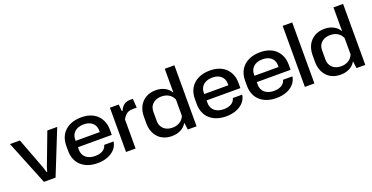

<svg xmlns="http://www.w3.org/2000/svg" viewBox="-27 -1438 4181 2156"><g transform="rotate(-20 2063.0 -360.0)"><path d="M233 0 20 -529H138L281 -151L299 -92H305L323 -151L466 -529H584L372 0Z M873 9Q812 9 763 -8Q714 -25 679 -56.5Q644 -88 625.5 -133.5Q607 -179 607 -235V-295Q607 -370 639.5 -424.5Q672 -479 732 -508.5Q792 -538 873 -538Q932 -538 979 -521.5Q1026 -505 1059.5 -473Q1093 -441 1111 -397Q1129 -353 1129 -298V-235H707V-311H1025L1013 -294V-330Q1013 -368 995.5 -396Q978 -424 947 -439Q916 -454 873 -454Q827 -454 793.5 -438Q760 -422 742.5 -393Q725 -364 725 -325V-204Q725 -166 743 -137Q761 -108 795 -92Q829 -76 874 -76Q930 -76 965.5 -97.5Q1001 -119 1011 -159H1123Q1115 -106 1080.5 -68.5Q1046 -31 992.5 -11Q939 9 873 9Z M1214 0V-529H1319L1327 -447H1335Q1355 -493 1384.5 -514Q1414 -535 1461 -535H1490L1497 -427H1450Q1418 -427 1397 -418.5Q1376 -410 1360 -393Q1344 -376 1328 -348V0Z M1763 9Q1711 9 1669.5 -7.5Q1628 -24 1599 -55Q1570 -86 1554 -129Q1538 -172 1538 -224V-304Q1538 -374 1565.5 -426.5Q1593 -479 1643.5 -508.5Q1694 -538 1763 -538Q1821 -538 1867.5 -514.5Q1914 -491 1937 -450H1942V-729H2057V0H1952L1942 -80H1937Q1914 -38 1867.5 -14.5Q1821 9 1763 9ZM1800 -78Q1850 -78 1887.5 -101.5Q1925 -125 1942 -167V-362Q1925 -404 1887.5 -427Q1850 -450 1800 -450Q1757 -450 1725 -434Q1693 -418 1675 -389Q1657 -360 1657 -318V-211Q1657 -170 1675 -140Q1693 -110 1725 -94Q1757 -78 1800 -78Z M2410 9Q2349 9 2300 -8Q2251 -25 2216 -56.5Q2181 -88 2162.5 -133.5Q2144 -179 2144 -235V-295Q2144 -370 2176.5 -424.5Q2209 -479 2269 -508.5Q2329 -538 2410 -538Q2469 -538 2516 -521.5Q2563 -505 2596.5 -473Q2630 -441 2648 -397Q2666 -353 2666 -298V-235H2244V-311H2562L2550 -294V-330Q2550 -368 2532.5 -396Q2515 -424 2484 -439Q2453 -454 2410 -454Q2364 -454 2330.5 -438Q2297 -422 2279.5 -393Q2262 -364 2262 -325V-204Q2262 -166 2280 -137Q2298 -108 2332 -92Q2366 -76 2411 -76Q2467 -76 2502.5 -97.5Q2538 -119 2548 -159H2660Q2652 -106 2617.5 -68.5Q2583 -31 2529.5 -11Q2476 9 2410 9Z M3010 9Q2949 9 2900 -8Q2851 -25 2816 -56.5Q2781 -88 2762.5 -133.5Q2744 -179 2744 -235V-295Q2744 -370 2776.5 -424.5Q2809 -479 2869 -508.5Q2929 -538 3010 -538Q3069 -538 3116 -521.5Q3163 -505 3196.5 -473Q3230 -441 3248 -397Q3266 -353 3266 -298V-235H2844V-311H3162L3150 -294V-330Q3150 -368 3132.5 -396Q3115 -424 3084 -439Q3053 -454 3010 -454Q2964 -454 2930.5 -438Q2897 -422 2879.5 -393Q2862 -364 2862 -325V-204Q2862 -166 2880 -137Q2898 -108 2932 -92Q2966 -76 3011 -76Q3067 -76 3102.5 -97.5Q3138 -119 3148 -159H3260Q3252 -106 3217.5 -68.5Q3183 -31 3129.5 -11Q3076 9 3010 9Z M3351 0V-729H3465V0Z M3779 9Q3727 9 3685.5 -7.5Q3644 -24 3615 -55Q3586 -86 3570 -129Q3554 -172 3554 -224V-304Q3554 -374 3581.5 -426.5Q3609 -479 3659.5 -508.5Q3710 -538 3779 -538Q3837 -538 3883.5 -514.5Q3930 -491 3953 -450H3958V-729H4073V0H3968L3958 -80H3953Q3930 -38 3883.5 -14.5Q3837 9 3779 9ZM3816 -78Q3866 -78 3903.5 -101.5Q3941 -125 3958 -167V-362Q3941 -404 3903.5 -427Q3866 -450 3816 -450Q3773 -450 3741 -434Q3709 -418 3691 -389Q3673 -360 3673 -318V-211Q3673 -170 3691 -140Q3709 -110 3741 -94Q3773 -78 3816 -78Z"/></g></svg>

Font: Hubot Sans Medium
Style: Regular
Weight: 500
Designer: Deni Anggara
Foundry: GitHub, Inc., Subsidiary of Microsoft Corporation
Version: Version 2.000